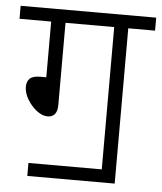

<svg xmlns="http://www.w3.org/2000/svg" viewBox="-48 -664 597 707"><g transform="rotate(5 250.5 -311.0)"><path d="M79 -48H350V-574H170V-271Q170 -225 134 -225Q114 -225 93.5 -241Q73 -257 59 -280.5Q45 -304 45 -327Q45 -346 56 -357Q67 -368 95 -368H117V-574H0V-622H501V-574H402V0H79Z"/></g></svg>

Font: Noto Sans SemiCondensed Light
Style: Italic
Weight: 300
Width: 4
Italic angle: -12°
Designer: Monotype Design Team
Foundry: Monotype Imaging Inc.
Version: Version 2.013; ttfautohint (v1.8.4.7-5d5b)